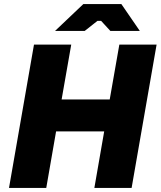

<svg xmlns="http://www.w3.org/2000/svg" viewBox="-20 -918 785 938"><path d="M563 -700 516 -432H281L328 -700H146L24 0H206L254 -276H489L441 0H623L745 -700ZM249 -767H394L456 -816H474L519 -767H663L573 -898H387Z"/></svg>

Font: Fixel Display ExtraBold
Style: Italic
Weight: 800
Italic angle: -10°
Designer: AlfaBravo + MacPaw
Foundry: Kyrylo Tkachov, Marchela Mozhyna, Serhii Makarenko, Maria Weinstein, Zakhar Kryvoshyya
Version: Version 1.210;Glyphs 3.2 (3217)